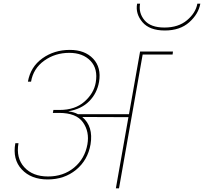

<svg xmlns="http://www.w3.org/2000/svg" viewBox="-20 -1019 1104 1039"><path d="M303 -424Q386 -424 437 -469Q488 -514 498 -572Q511 -647 469.5 -690Q428 -733 355 -733Q278 -733 219 -690.5Q160 -648 148 -577H131Q145 -657 209 -703Q273 -749 358 -749Q439 -749 484 -701.5Q529 -654 516 -576Q505 -514 463 -471.5Q421 -429 351 -417V-416Q380 -413 402 -401H678L738 -740H916L914 -724H752L624 0H607L675 -385L425 -386Q486 -335 470 -238Q455 -152 391.5 -100Q328 -48 238 -48Q148 -48 97.5 -102.5Q47 -157 63 -244H80Q66 -164 111.5 -114Q157 -64 240 -64Q323 -64 381 -112Q439 -160 453 -238Q465 -306 429 -357Q393 -408 300 -408H266L269 -424ZM872 -854Q789 -854 750.5 -899.5Q712 -945 722 -999H738Q729 -949 762 -909.5Q795 -870 870 -870Q945 -870 992 -909.5Q1039 -949 1048 -999H1064Q1054 -943 1004 -898.5Q954 -854 872 -854Z"/></svg>

Font: Poppins Thin
Style: Italic
Weight: 250
Italic angle: -10°
Designer: Ninad Kale (Devanagari), Jonny Pinhorn (Latin)
Foundry: Indian Type Foundry
Version: Version 3.200;PS 1.000;hotconv 16.6.54;makeotf.lib2.5.65590